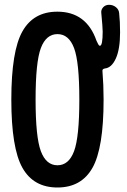

<svg xmlns="http://www.w3.org/2000/svg" viewBox="-20 -790 540 819"><path d="M295.9 -585Q273.4 -644.5 225.1 -644.5Q176.8 -644.5 154.3 -585Q131.8 -525.4 131.8 -365.2Q131.8 -205.1 154.3 -145Q176.8 -85 225.1 -85Q273.4 -85 295.9 -145Q318.4 -205.1 318.4 -365.2Q318.4 -525.4 295.9 -585ZM224.6 -740.2Q348.6 -740.2 391.6 -616.2Q399.4 -598.6 403.3 -595.7Q404.3 -594.7 406.2 -594.7Q418 -594.7 418 -655.3Q418 -671.9 412.1 -734.4Q410.2 -748 419.9 -758.8Q429.7 -769.5 445.3 -769.5Q461.9 -769.5 474.6 -759.3Q487.3 -749 488.3 -733.4Q492.2 -698.2 492.2 -652.3Q492.2 -580.1 474.1 -540.5Q456.1 -501 427.7 -498Q416 -496.1 417 -487.3Q421.9 -427.7 421.9 -365.2Q421.9 -158.2 374.5 -74.2Q327.1 9.8 225.1 9.8Q123 9.8 75.7 -74.2Q28.3 -158.2 28.3 -365.2Q28.3 -572.3 75.7 -656.2Q123 -740.2 224.6 -740.2Z"/></svg>

Font: Rounded-X Mgen+ 1m medium
Style: Regular
Weight: 500
Designer: [Source Han Sans]
Ryoko NISHIZUKA  (kana & ideographs); Paul D. Hunt (Latin, Greek & Cyrillic); Wenlong ZHANG  (bopomofo
Version: Version 1.059.20150602